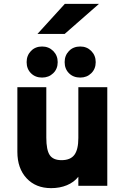

<svg xmlns="http://www.w3.org/2000/svg" viewBox="-20 -963 651 995"><path d="M245 12Q165.5 12 117.8 -39.2Q70 -90.5 70 -176V-511H220V-250Q220 -185.5 237.8 -159.2Q255.5 -133 299 -133Q345 -133 365.5 -160.5Q386 -188 386 -248V-511H536V0H386V-47Q363.5 -18.5 326.8 -3.2Q290 12 245 12ZM396 -561Q360 -561 337.5 -583.5Q315 -606 315 -641Q315 -675.5 337.5 -698.8Q360 -722 396 -722Q430 -722 453 -698.8Q476 -675.5 476 -641Q476 -606 453 -583.5Q430 -561 396 -561ZM198 -561Q163 -561 140.5 -583.5Q118 -606 118 -641Q118 -675.5 140.5 -698.8Q163 -722 198 -722Q232.5 -722 255.8 -698.8Q279 -675.5 279 -641Q279 -606 255.8 -583.5Q232.5 -561 198 -561ZM174 -787 316 -943H493L315 -787Z"/></svg>

Font: Overpass Black
Style: Regular
Weight: 900
Designer: Delve Withrington, Dave Bailey, Thomas Jockin
Foundry: Delve Fonts LLC
Version: Version 4.000; ttfautohint (v1.8.3)